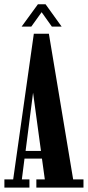

<svg xmlns="http://www.w3.org/2000/svg" viewBox="-20 -854 400 874"><path d="M0 0V-37.5H40L134 -700.5H202.5L313 -37.5H360V0H145.5V-37.5H184L171 -132H91.5L79.5 -37.5H114V0ZM96.5 -167H166.5L130.5 -432ZM78.5 -733 152.5 -834.5H187.5L260.5 -733H216L169.5 -798.5L122.5 -733Z"/></svg>

Font: Imbue 10pt
Style: Bold
Weight: 700
Designer: Tyler Finck
Foundry: Etcetera Type Company
Version: Version 1.102; ttfautohint (v1.8.3)